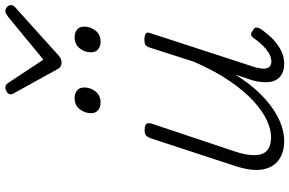

<svg xmlns="http://www.w3.org/2000/svg" viewBox="-206 -880 1103 732"><g transform="rotate(-90 346.0 -514.5)"><path d="M175 17Q131 17 102 -3.5Q73 -24 65.5 -65.5Q58 -107 79 -171L185 -494Q190 -506 196 -510.5Q202 -515 216 -515Q233 -515 238.5 -509Q244 -503 241 -491L132 -165Q119 -123 120 -93Q121 -63 138 -48Q155 -33 189 -33Q218 -33 253.5 -49.5Q289 -66 327 -101Q365 -136 403 -191.5Q441 -247 476 -327L530 -495Q534 -508 540 -512Q546 -516 560 -516Q577 -516 583.5 -510.5Q590 -505 585 -493L460 -109Q451 -84 450 -66Q449 -48 456 -40Q463 -32 477 -32Q494 -32 510.5 -42.5Q527 -53 541.5 -68.5Q556 -84 566 -99Q571 -107 578 -109Q585 -111 595 -103Q606 -97 606.5 -90.5Q607 -84 603 -76Q591 -57 571.5 -35.5Q552 -14 525.5 1.5Q499 17 468 17Q445 17 429 8Q413 -1 405.5 -16.5Q398 -32 398 -54Q398 -76 405 -103L427 -169Q395 -118 361.5 -82.5Q328 -47 295 -25Q262 -3 231.5 7Q201 17 175 17ZM320 -683Q303 -683 291.5 -692.5Q280 -702 280 -719Q280 -743 295 -762.5Q310 -782 337 -782Q355 -782 366.5 -773Q378 -764 378 -745Q378 -722 363 -702.5Q348 -683 320 -683ZM552 -683Q535 -683 523.5 -692.5Q512 -702 512 -719Q512 -743 527 -762.5Q542 -782 569 -782Q587 -782 598.5 -773Q610 -764 610 -745Q610 -722 595 -702.5Q580 -683 552 -683ZM669 -1046Q678 -1046 685 -1039.5Q692 -1033 692 -1025Q692 -1019 689.5 -1015.5Q687 -1012 683 -1008L502 -845Q494 -837 487 -834.5Q480 -832 472 -832Q465 -832 459 -835Q453 -838 448 -847L358 -1010Q355 -1014 353.5 -1018Q352 -1022 352 -1026Q352 -1035 361 -1040.5Q370 -1046 377 -1046Q384 -1046 387.5 -1043.5Q391 -1041 395 -1036L484 -901L648 -1036Q655 -1041 659.5 -1043.5Q664 -1046 669 -1046Z"/></g></svg>

Font: Playwrite CU ExtraLight
Style: Regular
Weight: 250
Designer: Veronika Burian, José Scaglione
Foundry: TypeTogether
Version: Version 1.002